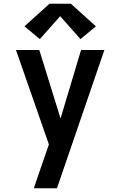

<svg xmlns="http://www.w3.org/2000/svg" viewBox="-20 -786 640 1021"><path d="M160 215Q174 173 188.5 131Q203 89 218 46L240 -18L65 -520H189L302 -156L411 -520H535L283 215ZM192 -578 110 -646 243 -766H357L490 -646L408 -578L300 -700Z"/></svg>

Font: Iosevka Custom Extended
Style: Bold
Weight: 700
Width: 7
Monospace: yes
Designer: Belleve Invis
Foundry: Belleve Invis
Version: Version 11.2.4; ttfautohint (v1.8.4)